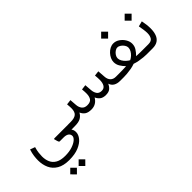

<svg xmlns="http://www.w3.org/2000/svg" viewBox="-67 -1281 2403 2403"><g transform="rotate(-45 1135.0 -79.5)"><path d="M333 251.5Q232.4 251.5 170.2 214.6Q107.9 177.7 79.6 115.5Q51.3 53.2 51.3 -23.4Q51.3 -56.6 56.4 -97.9Q61.5 -139.2 78.1 -190.4L143.1 -166.5Q129.9 -121.1 125.7 -85Q121.6 -48.8 121.6 -21.5Q121.6 35.2 141.8 80.3Q162.1 125.5 208.5 151.9Q254.9 178.2 333 178.2Q404.3 178.2 458.5 160.4Q512.7 142.6 543 116.2Q573.2 89.8 573.2 64.5Q573.2 35.6 550 18.1Q526.9 0.5 481.4 0.5H413.6Q405.8 0.5 401.6 -6.1Q397.5 -12.7 394 -23.9L382.8 -64Q379.9 -73.7 392.6 -73.7H655.3V0.5H619.6Q631.8 15.6 635.7 31Q639.6 46.4 639.6 63Q639.6 107.4 604.5 150.9Q569.3 194.3 501.2 222.9Q433.1 251.5 333 251.5ZM420.4 327.1 479.5 385.7 420.4 445.3 361.8 385.7ZM272 327.1 331.1 385.7 272 445.3 213.4 385.7Z M1231.9 0Q1182.1 0 1153.8 -21.7Q1125.5 -43.5 1109.9 -79.1Q1062.5 0 976.1 0Q918.9 0 888.7 -21.2Q858.4 -42.5 841.8 -80.1Q819.8 -40 783.9 -20Q748 0 680.7 0H635.7V-74.2H681.6Q747.1 -74.2 778.1 -99.6Q809.1 -125 809.1 -189.5Q809.1 -202.1 808.1 -218.5Q807.1 -234.9 804.7 -261.7L871.6 -270L878.9 -175.8Q882.3 -132.3 906.2 -103.3Q930.2 -74.2 977.1 -74.2Q1032.2 -74.2 1052.7 -104.2Q1073.2 -134.3 1073.2 -189.5Q1073.2 -202.1 1072.3 -218.5Q1071.3 -234.9 1068.8 -261.7L1135.7 -270L1143.1 -175.8Q1146 -133.8 1166.3 -104Q1186.5 -74.2 1231.4 -74.2Q1272.5 -74.2 1291.7 -105.2Q1311 -136.2 1311 -189.5Q1311 -206.5 1310.1 -224.4Q1309.1 -242.2 1306.6 -270L1373.5 -277.8L1380.9 -175.8Q1383.8 -127.9 1409.9 -101.1Q1436 -74.2 1481 -74.2H1499.5V0H1481.9Q1431.6 0 1397.9 -20.3Q1364.3 -40.5 1352.1 -80.6Q1334.5 -42 1307.9 -21Q1281.2 0 1231.9 0Z M1749.5 -603.5 1811 -542 1749.5 -480.5 1688 -542ZM1918.9 -222.7Q1918.9 -179.2 1896.5 -144Q1874 -108.9 1842.3 -77.1Q1871.1 -75.2 1900.6 -74.7Q1930.2 -74.2 1949.7 -74.2H1997.1V0H1951.2Q1930.2 0 1896.5 -2.9Q1862.8 -5.9 1825 -12.7Q1787.1 -19.5 1752.4 -31.7Q1717.8 -19 1679.2 -12.2Q1640.6 -5.4 1606 -2.7Q1571.3 0 1548.3 0H1480V-74.2H1548.3Q1571.3 -74.2 1601.8 -75Q1632.3 -75.7 1665 -77.6Q1633.8 -108.9 1611.8 -144.8Q1589.8 -180.7 1589.8 -223.6Q1589.8 -252.9 1603.5 -282.7Q1617.2 -312.5 1640.4 -337.4Q1663.6 -362.3 1692.6 -377.4Q1721.7 -392.6 1752.9 -392.6Q1795.9 -392.6 1833.7 -366.7Q1871.6 -340.8 1895.3 -301.8Q1918.9 -262.7 1918.9 -222.7ZM1752.9 -320.8Q1731.4 -320.8 1709.7 -305.4Q1688 -290 1673.6 -267.3Q1659.2 -244.6 1659.2 -221.7Q1659.2 -196.8 1674.1 -171.4Q1689 -146 1710.9 -125.7Q1732.9 -105.5 1753.9 -94.2Q1778.3 -105.5 1800.3 -125.7Q1822.3 -146 1836.4 -171.4Q1850.6 -196.8 1850.6 -222.7Q1850.6 -244.6 1835.4 -267.3Q1820.3 -290 1797.9 -305.4Q1775.4 -320.8 1752.9 -320.8Z M2057.1 0H1977.5V-74.2H2056.2Q2108.4 -74.2 2127.7 -104Q2147 -133.8 2147 -181.6Q2147 -211.4 2141.6 -246.8Q2136.2 -282.2 2129.9 -316.9L2200.7 -335Q2216.8 -258.8 2216.8 -193.8Q2216.8 -136.7 2201.4 -93Q2186 -49.3 2150.9 -24.7Q2115.7 0 2057.1 0ZM2116.7 -554.7 2178.2 -493.2 2116.7 -431.6 2055.2 -493.2Z"/></g></svg>

Font: Vazirmatn UI FD Light
Style: Regular
Weight: 300
Designer: Saber Rastikerdar
Foundry: Saber Rastikerdar
Version: Version 33.003